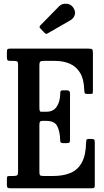

<svg xmlns="http://www.w3.org/2000/svg" viewBox="-20 -1011 558 1031"><path d="M53 -684H35.5Q23 -684 20 -688.5Q17 -693 17 -705V-730.5Q17 -743 20.2 -746.5Q23.5 -750 35.5 -750H452.5Q469.5 -750 474.2 -746.5Q479 -743 479 -726V-526.5Q479 -514 478 -510.2Q477 -506.5 464 -506.5H448.5Q437.5 -506.5 435.2 -511.2Q433 -516 432.5 -525.5Q431 -585.5 410 -620Q389 -654.5 354 -669.2Q319 -684 276 -684H214.5Q201 -684 196.2 -680Q191.5 -676 191.5 -661.5V-434Q191.5 -411 199 -411H230Q266.5 -411 284.8 -438.5Q303 -466 303.5 -508.5Q303 -519 306.2 -522.5Q309.5 -526 317.5 -526H339.5Q356 -526 356 -509.5V-262.5Q356 -250.5 353.2 -246.5Q350.5 -242.5 339.5 -242.5H317.5Q311.5 -242.5 307 -245.8Q302.5 -249 303 -260.5Q302 -303 288 -332.5Q274 -362 227.5 -362H207.5Q198.5 -362 195 -357.5Q191.5 -353 191.5 -339V-88Q191.5 -73.5 195.5 -69.8Q199.5 -66 214.5 -66H266Q319 -66 358.2 -82.2Q397.5 -98.5 419.2 -137.8Q441 -177 442.5 -247Q442.5 -258 445.2 -261.5Q448 -265 456.5 -265H469.5Q480 -265 484.5 -262.2Q489 -259.5 489 -248.5V-17.5Q489 -6 486 -3Q483 0 472 0H37.5Q26 0 21.5 -2.8Q17 -5.5 17 -18V-52Q17 -62.5 20.8 -64.2Q24.5 -66 35 -66H50.5Q69 -66 73 -70.5Q77 -75 77 -93V-663Q77 -678 72.5 -681Q68 -684 53 -684ZM219 -835 196.5 -858.5Q188.5 -867 196.5 -874.5L297 -977Q312 -992.5 336.8 -990.8Q361.5 -989 373.5 -970Q387.5 -948.5 381.2 -930.2Q375 -912 359.5 -903L238 -833Q231.5 -829 228 -829Q224.5 -829 219 -835Z"/></svg>

Font: Besley* Condensed Medium
Style: Regular
Weight: 500
Width: 3
Designer: Owen Earl
Foundry: indestructible type*
Version: Version 3.000; ttfautohint (v1.8.3)